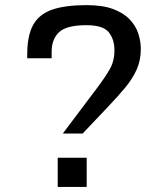

<svg xmlns="http://www.w3.org/2000/svg" viewBox="-20 -737 645 757"><path d="M361.3 -388.2Q393.1 -430.2 412.1 -462.9Q431.2 -495.6 431.2 -538.6Q431.2 -582 408.7 -609.9Q386.2 -637.7 320.8 -637.7Q241.7 -637.7 212.6 -609.9Q183.6 -582 183.6 -533.2V-507.3H87.4V-522.9Q87.4 -597.2 111.1 -639.4Q134.8 -681.6 186.3 -699.2Q237.8 -716.8 320.8 -716.8Q384.8 -716.8 426.3 -701.2Q467.8 -685.5 491.7 -660.2Q515.6 -634.8 525.4 -604.2Q535.2 -573.7 535.2 -543.9Q535.2 -499.5 519 -463.1Q502.9 -426.8 474.1 -392.1Q445.3 -357.4 407.2 -317.4L305.7 -210.4H227.5ZM207.5 0V-115.2H321.8V0Z"/></svg>

Font: Monda
Style: Regular
Weight: 400
Designer: Vernon Adams
Foundry: Vernon Adams
Version: Version 2.100; ttfautohint (v1.8.3)